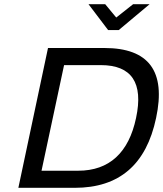

<svg xmlns="http://www.w3.org/2000/svg" viewBox="-20 -900 781 920"><path d="M480 -670H210L68 0H338C551 0 681 -111 728 -335C776 -559 693 -670 480 -670ZM179 -82 287 -588H463C611 -588 668 -503 632 -335C597 -168 503 -82 355 -82ZM404 -880 498 -756H549L697 -880H618L537 -816L484 -880Z"/></svg>

Font: LT Wave Text Italic
Style: Regular
Weight: 400
Designer: Daniel Lyons
Version: Version 2.5 (Glyphs App)